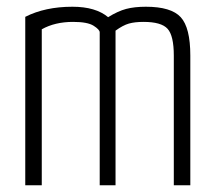

<svg xmlns="http://www.w3.org/2000/svg" viewBox="-20 -550 640 570"><path d="M55 0V-500Q114 -530 195 -530Q264 -530 301 -499Q330 -517 354.5 -523.5Q379 -530 413 -530Q488 -530 516.5 -499Q545 -468 545 -385V0H496V-385Q496 -444 477.5 -464.5Q459 -485 406 -485Q380 -485 362.5 -480Q345 -475 323 -459V0H276V-454Q276 -462 258 -473.5Q240 -485 197 -485Q143 -485 104 -463V0Z"/></svg>

Font: M PLUS Code Latin 60 Light
Style: Regular
Weight: 300
Width: 7
Monospace: yes
Designer: Coji Morishita
Foundry: UNDERFOREST DESIGN
Version: Version 1.005; ttfautohint (v1.8.3)